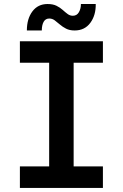

<svg xmlns="http://www.w3.org/2000/svg" viewBox="-20 -922 602 942"><path d="M221.2 0V-719.7H341.3V0ZM77.6 0V-105.5H484.9V0ZM77.6 -614.3V-719.7H484.9V-614.3ZM111.8 -772.5Q111.8 -829.6 138.9 -866Q166 -902.3 213.4 -902.3Q239.7 -902.3 257.3 -893.6Q274.9 -884.8 287.6 -873.3Q300.3 -861.8 311.8 -853.3Q323.2 -844.7 337.4 -844.7Q356.9 -844.7 366.9 -861.8Q377 -878.9 377 -902.3H449.7Q450.7 -847.2 423.1 -809.8Q395.5 -772.5 346.2 -772.5Q321.3 -772.5 304 -781.5Q286.6 -790.5 273.4 -802Q260.3 -813.5 248.3 -822.3Q236.3 -831.1 221.7 -831.1Q203.1 -831.1 194.1 -814.9Q185.1 -798.8 185.1 -772.5Z"/></svg>

Font: Reddit Mono SemiBold
Style: Regular
Weight: 600
Monospace: yes
Designer: Stephen Hutchings
Foundry: Reddit
Version: Version 1.014